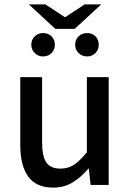

<svg xmlns="http://www.w3.org/2000/svg" viewBox="-20 -839 590 871"><path d="M221 12Q144 12 108 -38Q72 -88 72 -181V-489H171V-193Q171 -129 190.5 -101.5Q210 -74 254 -74Q289 -74 315.5 -91.5Q342 -109 374 -148V-489H473V0H391L383 -74H381Q348 -35 309.5 -11.5Q271 12 221 12ZM175 -583Q153 -583 137.5 -598.5Q122 -614 122 -636Q122 -659 137.5 -674Q153 -689 175 -689Q199 -689 214 -674Q229 -659 229 -636Q229 -614 214 -598.5Q199 -583 175 -583ZM375 -583Q352 -583 336.5 -598.5Q321 -614 321 -636Q321 -659 336.5 -674Q352 -689 375 -689Q398 -689 413 -674Q428 -659 428 -636Q428 -614 413 -598.5Q398 -583 375 -583ZM231 -708 111 -819H186L273 -762H277L364 -819H439L319 -708Z"/></svg>

Font: Source Sans 3 ExtraLight Medium
Style: Regular
Weight: 500
Version: Version 3.052;hotconv 1.1.0;makeotfexe 2.6.0